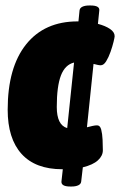

<svg xmlns="http://www.w3.org/2000/svg" viewBox="-20 -609 438 700"><path d="M207 8Q109 8 58.5 -48Q8 -104 8 -209Q8 -363 75 -447Q142 -531 263 -531Q265 -531 266 -531L270 -571Q271 -580 280.5 -584.5Q290 -589 305 -589H310Q344 -589 342 -571L337 -522Q364 -515 381 -503.5Q398 -492 398 -477Q398 -473 394 -456.5Q390 -440 383 -420Q376 -400 367 -385.5Q358 -371 347 -371Q342 -371 335.5 -372.5Q329 -374 321 -376L297 -145Q309 -148 318 -150Q327 -152 334 -152Q345 -152 349 -136.5Q353 -121 354 -99.5Q355 -78 355 -61Q355 -41 337 -24.5Q319 -8 282 1L276 53Q275 62 265.5 66.5Q256 71 241 71H236Q203 71 204 53L209 8ZM187 -219Q187 -153 225 -142L250 -381Q217 -373 202 -333.5Q187 -294 187 -219Z"/></svg>

Font: Asap Condensed Condensed Black
Style: Italic
Weight: 900
Width: 3
Italic angle: -6°
Designer: Pablo Cosgaya
Foundry: Omnibus-Type
Version: Version 3.001; ttfautohint (v1.8.4.7-5d5b)